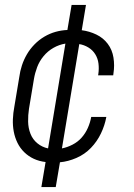

<svg xmlns="http://www.w3.org/2000/svg" viewBox="-20 -648 540 775"><path d="M147 107 164 6Q138 3 116.5 -7Q95 -17 78 -33.5Q61 -50 50.5 -71.5Q40 -93 35.5 -117Q31 -141 32 -166.5Q33 -192 38 -218L58 -338Q61 -361 68.5 -384Q76 -407 88.5 -428.5Q101 -450 119 -468.5Q137 -487 159 -500Q181 -513 204.5 -519.5Q228 -526 252 -527L269 -628H327L310 -526Q341 -522 369 -508.5Q397 -495 415 -471Q433 -447 438 -415.5Q443 -384 438 -352L437 -344H376L377 -350Q380 -371 377.5 -391.5Q375 -412 364.5 -429Q354 -446 336.5 -456.5Q319 -467 300 -470L230 -49Q251 -53 272.5 -64Q294 -75 309.5 -92.5Q325 -110 334.5 -131.5Q344 -153 348 -175V-176H409V-175Q403 -142 387.5 -109.5Q372 -77 347 -51Q322 -25 288.5 -10.5Q255 4 222 7L205 107ZM174 -49 244 -472Q219 -468 196 -455Q173 -442 156 -421.5Q139 -401 130 -377Q121 -353 117 -329L97 -209Q93 -183 93.5 -157Q94 -131 103 -108Q112 -85 131 -69.5Q150 -54 174 -49Z"/></svg>

Font: Iosevka Light Oblique
Style: Regular
Weight: 300
Italic angle: -9°
Monospace: yes
Designer: Belleve Invis
Foundry: Belleve Invis
Version: Version 32.5.0; ttfautohint (v1.8.4)